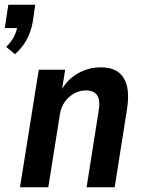

<svg xmlns="http://www.w3.org/2000/svg" viewBox="-39 -787 600 807"><path d="M24 -559 -13 -590Q7 -609 19 -631.5Q31 -654 35 -681L53 -669H-19L-4 -767H109L99 -697Q92 -656 74 -622Q56 -588 24 -559ZM45 0 124 -494H235L220 -401H215Q241 -451 286.5 -477.5Q332 -504 384 -504Q431 -504 458 -484Q485 -464 494.5 -425.5Q504 -387 495 -329L443 0H325L375 -317Q381 -352 376 -371Q371 -390 357 -398.5Q343 -407 322 -407Q297 -407 273.5 -394.5Q250 -382 234 -360Q218 -338 213 -308L164 0Z"/></svg>

Font: Nunito Sans 10pt Condensed
Style: Bold Italic
Weight: 700
Width: 3
Italic angle: -9°
Designer: Vernon Adams
Foundry: Vernon Adams
Version: Version 3.101;gftools[0.9.27]